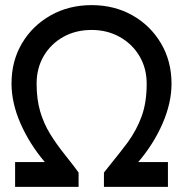

<svg xmlns="http://www.w3.org/2000/svg" viewBox="-20 -730 715 750"><path d="M39 0V-97H155Q95 -168 60 -248Q25 -328 25 -404Q25 -492 66 -561Q107 -630 178 -670Q249 -710 338 -710Q427 -710 497.5 -670Q568 -630 609 -560.5Q650 -491 650 -403Q650 -328 615 -247.5Q580 -167 520 -97H636V0H386V-56Q464 -153 479 -174Q515 -224 534 -277.5Q553 -331 553 -403Q553 -463 525 -510.5Q497 -558 448 -585.5Q399 -613 338 -613Q276 -613 227.5 -586Q179 -559 151 -511.5Q123 -464 123 -403Q123 -342 137 -294.5Q151 -247 176 -206.5Q201 -166 234 -125Q276 -72 287 -56V0Z"/></svg>

Font: Readex Pro
Style: Regular
Weight: 400
Designer: Bonnie Shaver-Troup, Thomas Jockin
Foundry: Lexend
Version: Version 1.204; ttfautohint (v1.8.4.7-5d5b)